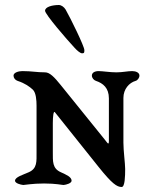

<svg xmlns="http://www.w3.org/2000/svg" viewBox="-20 -737 579 767"><path d="M278 -546C286 -537 300 -524 308 -524C317 -524 317 -528 317 -537C317 -552 261 -666 242 -699C236 -709 225 -717 215 -717C190 -717 160 -710 160 -694C160 -680 247 -579 278 -546ZM415 -344V-174C415.3 -152 406 -171 398 -180L222 -398C197.5 -428.3 179 -448 160 -448C126 -448 108 -453 69 -453C54 -453 34 -447 34 -435C34 -426 40.5 -417.1 50 -414C80.4 -404.1 98.5 -390.5 111 -379C124.2 -366.8 126 -335 126 -315V-129C126 -92 129 -64 95 -49C73 -39 40 -30 40 -15C40 -5 62 1 73 2C80 2 109 -4 156 -4C204 -4 227 2 234 2C245 1 266 -5 266 -15C266 -30 245 -39 223 -49C189 -64 191 -92 191 -129V-245C191 -272 193.8 -295 199 -289L374 -70C427.1 -3.6 447 10 466 10C479 10 480 -32.4 480 -62C480 -84 473 -134 473 -167V-346C473 -381 496 -406.7 522 -414C529.7 -416.2 537 -426 537 -435C537 -447 523 -453 508 -453C489 -453 470 -448 445 -448C419 -448 390 -453 374 -453C359 -453 347 -447 347 -435C347 -426 354.5 -416.8 363 -414C391.5 -404.5 415 -386 415 -344Z"/></svg>

Font: EB Garamond SC 08
Style: Regular
Weight: 400
Version: Version 0.016